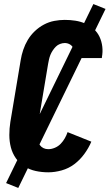

<svg xmlns="http://www.w3.org/2000/svg" viewBox="-20 -841 540 946"><path d="M218 8Q186 8 156 1.5Q126 -5 100.5 -21Q75 -37 58 -61.5Q41 -86 33.5 -115Q26 -144 26 -176Q26 -208 31 -240L82 -545Q86 -570 94.5 -595.5Q103 -621 117 -644.5Q131 -668 151.5 -687.5Q172 -707 196.5 -720Q221 -733 247.5 -738Q274 -743 299 -743Q326 -743 351.5 -739Q377 -735 400 -725Q423 -715 441.5 -698.5Q460 -682 470.5 -659.5Q481 -637 484 -611Q487 -585 482 -559V-555H345V-557Q347 -570 346 -583Q345 -596 339.5 -606.5Q334 -617 323 -623Q312 -629 299 -629Q288 -629 276 -624.5Q264 -620 255.5 -611.5Q247 -603 240 -592.5Q233 -582 228.5 -571Q224 -560 221.5 -548.5Q219 -537 217 -526L166 -221Q164 -208 163 -195.5Q162 -183 163 -171Q164 -159 167 -147Q170 -135 177 -125.5Q184 -116 194.5 -111Q205 -106 218 -106Q234 -106 250.5 -113Q267 -120 279 -132.5Q291 -145 299.5 -160Q308 -175 313 -190L430 -143Q417 -112 395.5 -82.5Q374 -53 346 -32Q318 -11 284 -1.5Q250 8 218 8ZM70 85 10 61 440 -821 500 -797Z"/></svg>

Font: Iosevka Curly Heavy
Style: Italic
Weight: 900
Italic angle: -9°
Monospace: yes
Designer: Belleve Invis
Foundry: Belleve Invis
Version: Version 22.1.2; ttfautohint (v1.8.4)